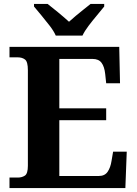

<svg xmlns="http://www.w3.org/2000/svg" viewBox="-20 -951 693 971"><path d="M28 0V-53H70Q91 -53 106 -63Q121 -73 121 -113V-596Q121 -639 106.5 -650Q92 -661 70 -661H28V-714H583L587 -530H517L512 -577Q508 -614 493.5 -633.5Q479 -653 448 -653H280V-403H517V-343H280V-61H480Q510 -61 524.5 -82.5Q539 -104 544 -137L552 -184H621L614 0ZM262 -771Q252 -794 231.5 -820.5Q211 -847 189.5 -873Q168 -899 152 -918V-931H221Q242 -915 274.5 -888Q307 -861 329 -841Q344 -855 364 -871.5Q384 -888 404 -904Q424 -920 438 -931H507V-918Q492 -899 470 -873Q448 -847 428 -820.5Q408 -794 397 -771Z"/></svg>

Font: Noto Serif Bengali
Style: Bold
Weight: 700
Designer: Juan Bruce, Universal Thirst, Indian Type Foundry and the Monotype Design Team.
Foundry: Monotype Imaging Inc.
Version: Version 2.003; ttfautohint (v1.8.4.7-5d5b)